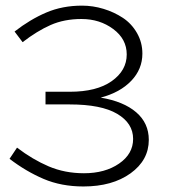

<svg xmlns="http://www.w3.org/2000/svg" viewBox="-20 -655 604 688"><path d="M340.8 -305.2Q422.9 -291.5 468 -252.7Q513.2 -213.9 513.2 -153.8Q513.2 -81.1 447.8 -33.9Q382.3 13.2 278.8 13.2Q199.7 13.2 136.2 -13.9Q72.8 -41 14.2 -85.9L41 -126Q96.7 -83.5 154.5 -58.8Q212.4 -34.2 280.8 -34.2Q356.4 -34.2 406.7 -68.8Q457 -103.5 457 -157.2Q457 -213.4 399.9 -247.1Q342.8 -280.8 230 -280.8H143.1V-326.2H230Q326.7 -326.2 380.4 -364.3Q434.1 -402.3 434.1 -460Q434.1 -515.1 385.7 -551Q337.4 -586.9 272 -586.9Q210 -586.9 161.4 -565.4Q112.8 -543.9 61 -503.9L32.2 -542Q87.9 -585.4 145.8 -610.1Q203.6 -634.8 273.9 -634.8Q313 -634.8 350.8 -623.3Q388.7 -611.8 420.2 -591.1Q451.7 -570.3 470.9 -536.6Q490.2 -502.9 490.2 -462.9Q490.2 -407.2 450.4 -365.5Q410.6 -323.7 340.8 -305.2Z"/></svg>

Font: BioRhyme Light
Style: Regular
Weight: 300
Designer: Aoife Mooney
Foundry: Aoife Mooney Type
Version: Version 1.500;PS 001.500;hotconv 1.0.88;makeotf.lib2.5.64775